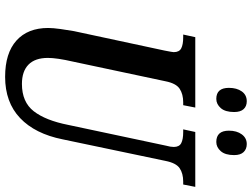

<svg xmlns="http://www.w3.org/2000/svg" viewBox="-134 -816 960 731"><g transform="rotate(90 345.5 -450.0)"><path d="M86 -154Q86 -172 90 -201Q94 -230 98 -252L172 -597Q178 -627 178 -632Q178 -653 163.5 -660.5Q149 -668 121 -668H111L121 -714H389L380 -668H369Q338 -668 317.5 -654.5Q297 -641 289 -601L214 -248Q200 -187 200 -153Q200 -104 225.5 -79Q251 -54 299 -54Q368 -54 403 -99Q438 -144 455 -230L534 -602Q539 -620 539 -632Q539 -653 524.5 -660.5Q510 -668 482 -668H472L482 -714H691L682 -668H671Q640 -668 620 -654.5Q600 -641 592 -600L510 -209Q489 -104 429 -47Q369 10 272 10Q182 10 134 -33Q86 -76 86 -154ZM314 -842Q314 -872 327.5 -891Q341 -910 365 -910Q384 -910 395 -898Q406 -886 406 -862Q406 -828 391 -811Q376 -794 356 -794Q314 -794 314 -842ZM477 -842Q477 -872 491 -891Q505 -910 528 -910Q547 -910 558.5 -898Q570 -886 570 -862Q570 -828 555 -811Q540 -794 520 -794Q477 -794 477 -842Z"/></g></svg>

Font: Noto Serif CondSemiBold
Style: Italic
Weight: 600
Width: 3
Italic angle: -12°
Designer: Monotype Design Team
Foundry: Monotype Imaging Inc.
Version: Version 1.001